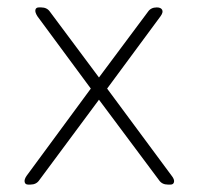

<svg xmlns="http://www.w3.org/2000/svg" viewBox="-20 -498 534 518"><path d="M56 0Q48 0 46.5 -7Q45 -14 52 -24L225 -259L81 -454Q74 -465 75.5 -471.5Q77 -478 85 -478H91Q107 -478 115 -466L247 -289L379 -466Q387 -478 403 -478Q414 -478 417.5 -471.5Q421 -465 413 -454L269 -259L443 -24Q451 -14 449.5 -7Q448 0 440 0H433Q417 0 409 -12L247 -229L86 -12Q78 0 62 0Z"/></svg>

Font: Zen Maru Gothic Light
Style: Regular
Weight: 300
Designer: Yoshimichi Ohira
Foundry: Positype
Version: Version 1.001